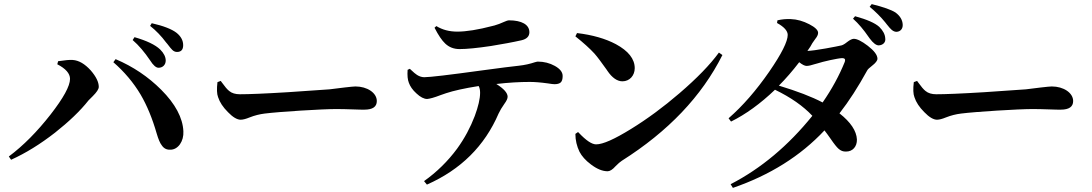

<svg xmlns="http://www.w3.org/2000/svg" viewBox="-20 -851 5316 935"><path d="M34 -73C105 -105 176 -149 248 -205C315 -258 370 -310 411 -362C416 -367 423 -374 432 -383C451 -402 461 -417 461 -428C461 -451 448 -478 422 -508C393 -540 364 -557 334 -559C319 -560 296 -558 264 -553H263L259 -538C300 -517 321 -493 321 -467C321 -432 289 -374 226 -293C161 -210 94 -142 23 -89ZM810 -122C847 -122 876 -163 873 -212C870 -277 834 -345 765 -414C702 -477 628 -527 543 -563L532 -548C585 -502 630 -449 665 -390C696 -337 722 -274 743 -201C751 -174 759 -154 768 -143C778 -128 792 -121 810 -122ZM752 -521C773 -521 787 -536 787 -556C787 -574 778 -592 760 -610C736 -633 694 -653 635 -670L626 -656C656 -630 684 -597 711 -557C726 -533 740 -521 752 -521ZM842 -598C862 -598 872 -609 872 -631C872 -654 861 -674 840 -691C817 -709 776 -725 719 -738L711 -725C740 -702 766 -675 789 -644C792 -641 794 -638 795 -637C806 -622 814 -613 819 -608C826 -601 834 -598 842 -598Z M1152 -268C1163 -268 1178 -272 1195 -279C1220 -289 1245 -295 1269 -298C1340 -307 1548 -320 1619 -320C1644 -320 1673 -319 1706 -318C1727 -317 1743 -317 1754 -317C1795 -317 1815 -331 1815 -359C1815 -399 1768 -430 1711 -430C1703 -430 1685 -428 1658 -425C1629 -421 1604 -418 1585 -416C1544 -413 1476 -408 1382 -402C1269 -395 1191 -392 1148 -392C1127 -392 1109 -397 1096 -408C1087 -415 1075 -429 1060 -450C1058 -453 1056 -455 1055 -457L1039 -451C1035 -418 1036 -393 1042 -378C1050 -353 1066 -329 1090 -305C1114 -280 1135 -268 1152 -268Z M2059 48C2224 -25 2340 -140 2408 -298C2415 -313 2424 -328 2436 -345C2447 -360 2452 -371 2452 -380C2452 -398 2434 -419 2397 -442C2457 -449 2511 -452 2560 -452C2582 -452 2611 -450 2647 -445C2664 -442 2676 -441 2681 -441C2694 -441 2704 -444 2710 -449C2717 -455 2720 -466 2720 -481C2720 -500 2707 -516 2682 -530C2657 -544 2629 -551 2599 -551C2597 -551 2592 -550 2585 -548C2561 -540 2535 -534 2507 -531C2476 -528 2416 -520 2326 -508C2166 -486 2073 -475 2046 -475C2034 -475 2022 -479 2011 -486C2004 -490 1994 -499 1980 -512C1978 -514 1977 -515 1976 -516L1965 -511C1963 -484 1965 -463 1971 -448C1977 -431 1989 -413 2008 -396C2027 -378 2045 -369 2060 -369C2073 -370 2095 -376 2126 -388C2137 -392 2146 -395 2152 -397C2188 -409 2241 -421 2311 -432C2316 -423 2318 -412 2318 -399C2318 -370 2309 -332 2292 -286C2271 -231 2243 -178 2206 -127C2161 -66 2107 -13 2045 31ZM2218 -612C2253 -612 2304 -617 2371 -627C2426 -636 2476 -645 2520 -655C2545 -661 2558 -674 2558 -694C2558 -731 2521 -752 2458 -752C2454 -752 2447 -750 2436 -745C2419 -737 2402 -731 2385 -726C2384 -726 2382 -726 2380 -725C2308 -706 2250 -697 2207 -697C2168 -697 2134 -706 2105 -724L2096 -716C2115 -679 2132 -654 2148 -639C2167 -621 2190 -612 2218 -612Z M2939 -17C2950 -17 2963 -25 2978 -42C2990 -54 3000 -63 3008 -68C3234 -211 3397 -382 3498 -583L3481 -595C3438 -536 3374 -470 3289 -397C3210 -329 3131 -271 3053 -223C2972 -173 2916 -148 2883 -148C2862 -148 2834 -167 2799 -204C2797 -206 2796 -207 2795 -208L2782 -199C2782 -168 2789 -139 2802 -112C2813 -91 2831 -70 2858 -50C2887 -28 2914 -17 2939 -17ZM3011 -455C3046 -455 3071 -483 3071 -519C3071 -564 3040 -603 2979 -636C2928 -663 2865 -681 2790 -690L2782 -674C2821 -643 2852 -615 2875 -590C2890 -573 2909 -547 2934 -512C2936 -509 2937 -507 2938 -506C2961 -472 2986 -455 3011 -455Z M3549 64C3729 2 3878 -91 3995 -216C4003 -206 4013 -192 4025 -175C4042 -150 4055 -134 4063 -127C4074 -117 4086 -112 4101 -113C4132 -113 4154 -137 4153 -172C4151 -213 4123 -256 4068 -299C4115 -359 4159 -428 4202 -506C4205 -513 4214 -521 4227 -531C4244 -544 4253 -556 4253 -565C4253 -583 4237 -604 4206 -628C4176 -651 4153 -662 4138 -662C4130 -662 4119 -657 4105 -646C4094 -637 4085 -632 4078 -630C4065 -627 4040 -622 4001 -615C3962 -608 3932 -604 3912 -603C3923 -618 3931 -631 3936 -641C3939 -646 3944 -653 3950 -661C3959 -672 3964 -682 3964 -691C3964 -704 3950 -718 3921 -733C3892 -748 3862 -757 3831 -758C3809 -759 3787 -757 3766 -752L3764 -739C3799 -720 3816 -700 3816 -681C3816 -649 3786 -589 3726 -502C3663 -411 3597 -335 3528 -275L3540 -259C3611 -294 3683 -346 3754 -414C3831 -377 3892 -334 3936 -287C3819 -142 3687 -31 3538 46ZM3986 -352C3933 -380 3862 -407 3773 -434C3806 -467 3839 -505 3872 -548C3887 -536 3899 -530 3908 -530C3917 -530 3931 -533 3949 -539C3954 -540 3957 -541 3960 -542C3987 -551 4058 -567 4081 -568C4094 -568 4098 -562 4094 -550C4067 -483 4031 -417 3986 -352ZM4259 -630C4280 -631 4294 -645 4291 -664C4290 -683 4281 -701 4262 -720C4241 -739 4202 -756 4144 -772L4134 -760C4161 -736 4186 -706 4210 -671C4212 -668 4214 -665 4215 -664C4232 -641 4247 -630 4259 -630ZM4346 -696C4365 -697 4377 -711 4376 -731C4375 -753 4364 -773 4341 -790C4321 -803 4282 -817 4225 -831L4215 -818C4244 -794 4269 -769 4291 -742C4294 -738 4297 -735 4298 -733C4309 -719 4317 -710 4322 -706C4330 -699 4338 -696 4346 -696Z M4543 -268C4554 -268 4569 -272 4586 -279C4611 -289 4636 -295 4660 -298C4731 -307 4939 -320 5010 -320C5035 -320 5064 -319 5097 -318C5118 -317 5134 -317 5145 -317C5186 -317 5206 -331 5206 -359C5206 -399 5159 -430 5102 -430C5094 -430 5076 -428 5049 -425C5020 -421 4995 -418 4976 -416C4935 -413 4867 -408 4773 -402C4660 -395 4582 -392 4539 -392C4518 -392 4500 -397 4487 -408C4478 -415 4466 -429 4451 -450C4449 -453 4447 -455 4446 -457L4430 -451C4426 -418 4427 -393 4433 -378C4441 -353 4457 -329 4481 -305C4505 -280 4526 -268 4543 -268Z"/></svg>

Font: AllPunType Bold
Style: Regular
Weight: 700
Version: 1.0